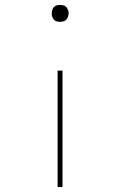

<svg xmlns="http://www.w3.org/2000/svg" viewBox="-20 -548 490 783"><path d="M225 -459Q218 -459 211 -461Q204 -463 199.5 -468Q195 -473 193 -480Q191 -487 191 -494Q191 -500 193 -507Q195 -514 199.5 -519Q204 -524 211 -526Q218 -528 225 -528Q232 -528 239 -526Q246 -524 250.5 -519Q255 -514 257.5 -507Q260 -500 260 -494Q260 -487 257.5 -480Q255 -473 250.5 -468Q246 -463 239 -461Q232 -459 225 -459ZM215 215V-260H235V215Z"/></svg>

Font: Iosevka Etoile Thin
Style: Regular
Weight: 100
Designer: Belleve Invis
Foundry: Belleve Invis
Version: Version 22.1.2; ttfautohint (v1.8.4)